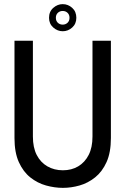

<svg xmlns="http://www.w3.org/2000/svg" viewBox="-20 -897 606 928"><path d="M516 -230V-700H427V-237Q427 -184 408.5 -148Q390 -112 358 -93Q326 -74 284 -74Q242 -74 209 -93Q176 -112 157.5 -148Q139 -184 139 -237V-700H50V-230Q50 -160 71 -113.5Q92 -67 126.5 -39.5Q161 -12 202.5 -0.5Q244 11 284 11Q324 11 364.5 -0.5Q405 -12 439.5 -39.5Q474 -67 495 -113.5Q516 -160 516 -230ZM283 -746Q258 -746 237.5 -764Q217 -782 217 -811Q217 -841 237.5 -859Q258 -877 283 -877Q309 -877 329 -859Q349 -841 349 -811Q349 -782 329 -764Q309 -746 283 -746ZM250 -811Q250 -796 259.5 -787Q269 -778 283 -778Q297 -778 306.5 -787Q316 -796 316 -811Q316 -826 306.5 -835Q297 -844 283 -844Q269 -844 259.5 -835Q250 -826 250 -811Z"/></svg>

Font: Phudu
Style: Regular
Weight: 400
Version: Version 1.005;gftools[0.9.23]